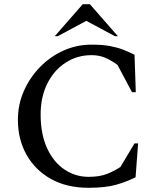

<svg xmlns="http://www.w3.org/2000/svg" viewBox="-20 -882 762 912"><path d="M400 10Q297 10 222 -32Q147 -74 106 -147Q65 -220 65 -313Q65 -385 93 -449Q121 -513 169.5 -563Q218 -613 281 -641.5Q344 -670 415 -670Q466 -670 501 -663.5Q536 -657 563.5 -646.5Q591 -636 619 -622L625 -444H607L538 -574Q504 -598 476.5 -609Q449 -620 415 -620Q346 -620 291 -584Q236 -548 204.5 -484.5Q173 -421 173 -338Q173 -245 203.5 -178.5Q234 -112 286 -77Q338 -42 401 -42Q453 -42 488.5 -56Q524 -70 552 -89L619 -201H636L624 -40Q580 -18 530 -4Q480 10 400 10ZM240 -710 373 -862H407L540 -710H526L390 -783L254 -710Z"/></svg>

Font: Spectral SC Medium
Style: Regular
Weight: 500
Designer: Jean-Baptiste Levee
Foundry: Production Type
Version: Version 2.001